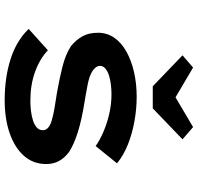

<svg xmlns="http://www.w3.org/2000/svg" viewBox="-32 -782 825 800"><g transform="rotate(90 380.0 -382.5)"><path d="M398 10Q304 10 227 -14.5Q150 -39 101 -90L190 -170Q226 -136 280 -116.5Q334 -97 401 -97Q421 -97 442.5 -99.5Q464 -102 482.5 -108Q501 -114 512 -124Q523 -134 523 -149Q523 -173 486 -185Q463 -192 431.5 -197.5Q400 -203 366 -208Q304 -219 255.5 -231.5Q207 -244 173 -266Q147 -287 132 -313.5Q117 -340 117 -379Q117 -417 138 -447Q159 -477 196 -497.5Q233 -518 281 -529Q329 -540 384 -540Q433 -540 484 -531Q535 -522 581 -504Q627 -486 661 -458L589 -369Q564 -387 528.5 -402Q493 -417 453.5 -426Q414 -435 374 -435Q353 -435 332.5 -432.5Q312 -430 294.5 -424.5Q277 -419 266 -409.5Q255 -400 255 -387Q255 -378 261 -370Q267 -362 276 -356Q296 -343 331.5 -336Q367 -329 410 -322Q479 -311 530.5 -295Q582 -279 614 -258Q639 -239 651.5 -216Q664 -193 664 -163Q664 -109 630 -70.5Q596 -32 536 -11Q476 10 398 10ZM340 -607 211 -731 262 -775 401 -693H371L510 -775L561 -731L432 -607Z"/></g></svg>

Font: Lexend Tera SemiBold
Style: Regular
Weight: 600
Version: Version 1.007